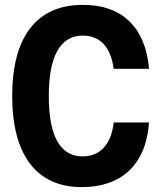

<svg xmlns="http://www.w3.org/2000/svg" viewBox="-20 -758 655 787"><path d="M315 9C473 9 578 -78 591 -256H446C436 -168 392 -117 319 -117C228 -117 180 -197 180 -365C180 -528 227 -612 319 -612C392 -612 434 -564 446 -476H591C576 -648 478 -739 319 -738C131 -738 30 -608 30 -365C30 -122 130 9 315 9Z"/></svg>

Font: Mona Sans SemiCondensed
Style: Bold
Weight: 700
Width: 4
Designer: Deni Anggara
Foundry: GitHub
Version: Version 2.000